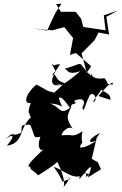

<svg xmlns="http://www.w3.org/2000/svg" viewBox="-20 -910 659 1040"><path d="M510 -31 477 -50 504 -164 522 -190C462 -162 445 -125 504 -149C390 -71 402 -147 421 -91C400 -126 433 -135 424 -141C444 -92 410 -149 428 -199C367 -162 384 -184 314 -177C314 -200 364 -240 381 -204C321 -283 358 -295 361 -327C302 -283 310 -330 251 -349C339 -345 321 -300 299 -378C310 -394 334 -360 365 -318C356 -366 406 -332 382 -365C460 -393 430 -331 426 -328C434 -292 436 -333 465 -392C484 -421 516 -372 485 -356C484 -372 535 -420 527 -429C522 -416 583 -410 578 -369L513 -390C559 -445 598 -480 590 -452C545 -459 578 -444 547 -486C482 -478 480 -500 472 -513C477 -471 449 -551 464 -506C392 -584 447 -570 330 -538C350 -531 343 -501 415 -524C315 -441 302 -442 309 -455C273 -445 246 -443 325 -454C240 -428 249 -484 306 -562C264 -562 283 -545 260 -566C285 -510 288 -537 262 -505C298 -509 267 -474 338 -458C340 -476 302 -431 273 -408C225 -420 240 -420 177 -452C116 -400 105 -345 147 -352C112 -266 168 -291 155 -323C128 -305 142 -255 163 -287C76 -226 117 -134 17 -121C70 -181 45 -188 8 -153C63 -211 34 -161 96 -192C99 -230 87 -236 144 -234C178 -149 156 -168 208 -169C208 -196 190 -125 232 -179C190 -128 274 -150 206 -183C174 -124 195 -70 230 -114C121 -16 130 -7 139 -7C168 2 141 -12 158 -50C126 22 155 0 186 40C210 24 263 -6 290 -33C321 26 339 95 319 110C387 33 327 47 362 59C289 77 348 98 271 -6C326 9 393 85 446 22C448 85 441 14 487 48C479 46 411 -7 410 61C479 -28 485 -21 456 51L527 7ZM280 -840 235 -744 157 -757 216 -749 265 -746 328 -763 376 -704 359 -613 391 -623 474 -551 412 -462 451 -511 422 -621 492 -692 514 -734 571 -723 556 -819 619 -853 542 -827 552 -746 431 -764 419 -809 390 -846H310L284 -888L313 -890Z"/></svg>

Font: Hussar Lance
Style: ExBdObl
Weight: 700
Foundry: Cannot Into Space Fonts, PlusOne Fonts
Version: Version 2.270